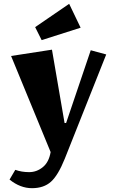

<svg xmlns="http://www.w3.org/2000/svg" viewBox="-20 -773 606 1005"><path d="M30 167 60 116Q93 128 132.5 128Q172 128 204 102Q236 76 245 23L38 -480L252 -513L318 -129H326L455 -510L536 -488L319 58Q284 145 246.5 178.5Q209 212 147.5 212Q86 212 30 167ZM164 -631 342 -753 402 -628 198 -563Z"/></svg>

Font: Joti One
Style: Regular
Weight: 400
Designer: Eduardo Rodriguez Tunni
Foundry: Eduardo Rodriguez Tunni
Version: Version 1.001